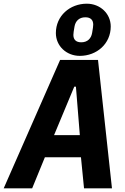

<svg xmlns="http://www.w3.org/2000/svg" viewBox="-57 -1024 677 1044"><path d="M551.8 0 475.9 -698.2H269.9L-36.9 0H117.9L187.1 -169H383.2L399.9 0ZM236.9 -289.1 346.9 -552.9H355.8L377.1 -289.1ZM246.8 -844.1C246.8 -774.1 304 -720.2 377.1 -720.2C469.1 -720.2 545.1 -785.9 545.1 -880C545.1 -949.9 487.9 -1003.9 415.1 -1003.9C322.8 -1003.9 246.8 -937.9 246.8 -844.1ZM342 -834.2C342 -844.1 344.1 -855.1 348 -878.9C353 -909.1 372.9 -930 407 -930C436.1 -930 449.9 -915.1 449.9 -889.9C449.9 -880 447.8 -869 443.9 -845.2C438.9 -815 419 -794 384.9 -794C355.8 -794 342 -808.9 342 -834.2Z"/></svg>

Font: Margiela Mono Italic Bold It
Style: Regular
Weight: 700
Designer: Mike Abbink, Paul van der Laan, Pieter van Rosmalen
Foundry: Bold Monday
Version: Version 2.003 2021